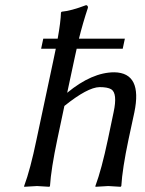

<svg xmlns="http://www.w3.org/2000/svg" viewBox="-20 -718 560 741"><path d="M396.5 -180.2 418.5 -285.2Q434.1 -357.9 409.2 -373.5Q395 -381.8 364.3 -381.8Q317.9 -380.9 228.5 -309.1L201.2 -180.2Q177.2 -66.4 172.9 0L170.4 2.9Q168.5 2.9 123 0L73.2 2.9V0Q97.2 -64.5 121.1 -180.2L185.1 -481Q192.9 -518.6 195.3 -529.8H138.7L147 -568.8H202.6Q214.4 -634.3 215.3 -669.9L218.3 -672.9Q253.4 -675.8 312.5 -698.2Q320.3 -696.3 319.3 -688Q299.8 -629.4 284.7 -568.8H461.9L453.6 -529.8H275.9Q272.5 -514.2 269.5 -501L239.3 -359.9Q335 -439 421.4 -439Q530.3 -437 498.5 -284.2L476.1 -180.2Q452.1 -66.4 448.2 0L445.3 2.9Q443.4 2.9 397.9 0L348.6 2.9L348.1 0Q372.1 -64.5 396.5 -180.2Z"/></svg>

Font: Linux Biolinum Capitals O
Style: Italic Samll Caps
Weight: 400
Italic angle: -12°
Designer: Philipp H. Poll
Foundry: Philipp H. Poll
Version: Version 0.6.2